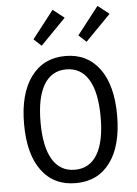

<svg xmlns="http://www.w3.org/2000/svg" viewBox="-61 -970 737 1031"><g transform="rotate(-5 307.0 -454.0)"><path d="M308 -670Q426 -670 492 -580.5Q558 -491 558 -329Q558 -165 491.5 -75Q425 15 306 15Q187 15 121.5 -74Q56 -163 56 -325Q56 -488 123 -579Q190 -670 308 -670ZM307 -598Q228 -598 186.5 -529Q145 -460 145 -327Q145 -194 186.5 -125.5Q228 -57 307 -57Q386 -57 427.5 -125.5Q469 -194 469 -327Q469 -460 427.5 -529Q386 -598 307 -598ZM187 -736 146 -774 262 -923 323 -875ZM429 -736 388 -774 504 -923 565 -875Z"/></g></svg>

Font: Intel One Mono
Style: Regular
Weight: 400
Monospace: yes
Designer: Fred Shallcrass
Foundry: Frere-Jones Type LLC
Version: Version 1.400;hotconv 1.1.0;makeotfexe 2.6.0;FJTRelease1.4